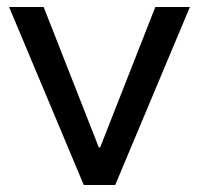

<svg xmlns="http://www.w3.org/2000/svg" viewBox="-20 -530 570 550"><path d="M425 -510H524L310 0H220L6 -510H105L263 -108H267Z"/></svg>

Font: Varela
Style: Regular
Weight: 400
Designer: Joe Prince
Foundry: Joe Prince
Version: Version 1.000